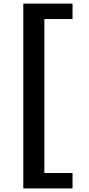

<svg xmlns="http://www.w3.org/2000/svg" viewBox="-20 -954 501 1082"><path d="M111.3 -933.6H388.7V-846.7H230V21H388.7V107.9H111.3Z"/></svg>

Font: Tauri
Style: Regular
Weight: 400
Designer: Yvonne Schüttler
Foundry: Yvonne Schüttler
Version: Version 1.003; ttfautohint (v0.93.8-669f) -l 13 -r 13 -G 200